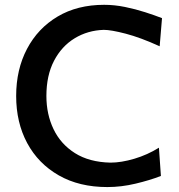

<svg xmlns="http://www.w3.org/2000/svg" viewBox="-20 -746 724 778"><path d="M415 12Q301 12 218 -35.5Q135 -83 90.2 -166.2Q45.5 -249.5 45.5 -357Q45.5 -464.5 89.5 -548Q133.5 -631.5 213.5 -679Q293.5 -726.5 402 -726.5Q443.5 -726.5 486.5 -717.8Q529.5 -709 568.2 -696.5Q607 -684 636.5 -672.5L627 -558.5Q549 -594 489.5 -609.5Q430 -625 400.5 -625Q335.5 -623 282.8 -591Q230 -559 199 -499.8Q168 -440.5 168 -357Q168 -283 197 -222.5Q226 -162 283.8 -125.5Q341.5 -89 427.5 -87Q471.5 -87 524.5 -102.8Q577.5 -118.5 624 -147.5L632 -33Q587 -15.5 529.2 -1.8Q471.5 12 415 12Z"/></svg>

Font: Commissioner Flair Medium
Style: Regular
Weight: 500
Designer: Kostas Bartsokas
Foundry: Kostas Bartsokas
Version: Version 1.000; ttfautohint (v1.8.3)